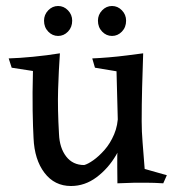

<svg xmlns="http://www.w3.org/2000/svg" viewBox="-20 -612 588 641"><path d="M217 9Q162 9 128.5 -35Q95 -79 92 -151Q90 -186 89 -242.5Q88 -299 90 -375L19 -386L9 -417Q44 -418 90.5 -422.5Q137 -427 180 -434Q176 -377 174 -313.5Q172 -250 177 -164Q179 -118 201 -89.5Q223 -61 261 -61Q273 -64 291.5 -77Q310 -90 329 -111.5Q348 -133 361 -163.5Q374 -194 374 -231L400 -188Q394 -139 367.5 -94Q341 -49 302 -20Q263 9 217 9ZM372 0Q372 -34 371.5 -53.5Q371 -73 371.5 -92.5Q372 -112 375 -145L369 -374L297 -386L288 -417Q312 -418 342.5 -420.5Q373 -423 404 -427Q435 -431 458 -434Q456 -378 454.5 -320.5Q453 -263 453 -207Q453 -173 456 -137Q459 -101 463 -48L537 -27L525 0Q508 -1 495.5 -1.5Q483 -2 468.5 -2Q454 -2 430 -2Q416 -2 401 -1Q386 0 372 0ZM174 -492Q155 -492 141 -506.5Q127 -521 127 -543Q127 -563 141 -577.5Q155 -592 174 -592Q193 -592 207 -577.5Q221 -563 221 -543Q221 -521 207 -506.5Q193 -492 174 -492ZM354 -492Q335 -492 321 -506.5Q307 -521 307 -543Q307 -563 321 -577.5Q335 -592 354 -592Q373 -592 387 -577.5Q401 -563 401 -543Q401 -521 387 -506.5Q373 -492 354 -492Z"/></svg>

Font: Ruwudu
Style: Regular
Weight: 400
Designer: Becca Hirsbrunner Spalinger
Foundry: SIL International
Version: Version 3.000